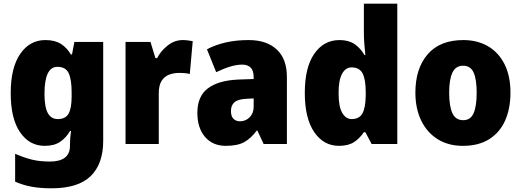

<svg xmlns="http://www.w3.org/2000/svg" viewBox="-20 -780 2825 1040"><path d="M226 -563Q277 -563 309.5 -542.5Q342 -522 364 -485H370L383 -553H539V-17Q539 108 471 174Q403 240 259 240Q199 240 152 231.5Q105 223 62 204V53Q110 74 152.5 84.5Q195 95 250 95Q359 95 359 10V1Q359 -13 360.5 -32.5Q362 -52 365 -70H359Q338 -34 306 -12Q274 10 222 10Q139 10 88.5 -64Q38 -138 38 -275Q38 -413 89.5 -488Q141 -563 226 -563ZM291 -418Q221 -418 221 -272Q221 -200 239 -167.5Q257 -135 293 -135Q335 -135 351.5 -164.5Q368 -194 368 -256V-281Q368 -349 352 -383.5Q336 -418 291 -418Z M970 -563Q984 -563 998.5 -561Q1013 -559 1024 -557L1008 -379Q998 -382 984.5 -383.5Q971 -385 949 -385Q922 -385 897 -376Q872 -367 856 -343Q840 -319 840 -274V0H660V-553H795L822 -465H831Q850 -503 887.5 -533Q925 -563 970 -563Z M1327 -563Q1424 -563 1479 -512Q1534 -461 1534 -363V0H1408L1374 -73H1371Q1339 -30 1302.5 -10Q1266 10 1203 10Q1132 10 1090.5 -38.5Q1049 -87 1049 -169Q1049 -258 1105.5 -301Q1162 -344 1269 -349L1354 -352V-362Q1354 -398 1337.5 -414Q1321 -430 1292 -430Q1262 -430 1226 -419Q1190 -408 1151 -389L1101 -513Q1146 -537 1202.5 -550Q1259 -563 1327 -563ZM1316 -245Q1270 -243 1250.5 -226.5Q1231 -210 1231 -179Q1231 -150 1244.5 -136.5Q1258 -123 1280 -123Q1311 -123 1332.5 -145Q1354 -167 1354 -202V-247Z M1816 10Q1733 10 1682 -64.5Q1631 -139 1631 -277Q1631 -415 1682.5 -489Q1734 -563 1819 -563Q1868 -563 1900 -541.5Q1932 -520 1954 -482H1959Q1956 -509 1953.5 -542Q1951 -575 1951 -603V-760H2132V0H1993L1959 -64H1951Q1929 -31 1898 -10.5Q1867 10 1816 10ZM1885 -135Q1926 -135 1943 -165.5Q1960 -196 1961 -261V-282Q1961 -348 1944.5 -381.5Q1928 -415 1884 -415Q1852 -415 1833 -380.5Q1814 -346 1814 -276Q1814 -203 1833.5 -169Q1853 -135 1885 -135Z M2745 -278Q2745 -193 2716.5 -128Q2688 -63 2630.5 -26.5Q2573 10 2487 10Q2408 10 2350 -26.5Q2292 -63 2261 -128Q2230 -193 2230 -278Q2230 -409 2296.5 -486Q2363 -563 2490 -563Q2565 -563 2622.5 -530Q2680 -497 2712.5 -433Q2745 -369 2745 -278ZM2413 -277Q2413 -205 2430.5 -167Q2448 -129 2489 -129Q2529 -129 2545.5 -167Q2562 -205 2562 -278Q2562 -350 2545.5 -387Q2529 -424 2488 -424Q2449 -424 2431 -387.5Q2413 -351 2413 -277Z"/></svg>

Font: Noto Sans Myanmar SemiCondensed Black
Style: Regular
Weight: 900
Width: 4
Designer: Monotype Design Team
Foundry: Monotype Imaging Inc.
Version: Version 2.107; ttfautohint (v1.8.4.7-5d5b)